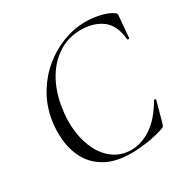

<svg xmlns="http://www.w3.org/2000/svg" viewBox="-150 -767 887 910"><g transform="rotate(-30 293.5 -311.5)"><path d="M316.8 12.8Q231.8 12.8 177.8 -16.7Q123.8 -46.2 96.2 -95Q68.6 -143.8 62.5 -202Q56.4 -260.2 66.4 -317.8Q79.6 -390 115.3 -448.4Q151 -506.8 202.2 -548.7Q253.4 -590.6 313.2 -613.3Q373 -636 433.6 -636Q474.6 -636 515.1 -626.7Q555.6 -617.4 578.6 -600.6Q585.6 -595.8 586.6 -591.8Q587.6 -587.8 586.6 -576.8L577 -466Q576.2 -462.2 571.2 -462.2Q566.2 -462.2 566 -466Q558.6 -545.6 512.5 -579.7Q466.4 -613.8 395.8 -613.8Q330.8 -613.8 277.1 -580.7Q223.4 -547.6 187.3 -487.5Q151.2 -427.4 137.6 -346Q125.2 -274.8 133.2 -212.2Q141.2 -149.6 166 -102.2Q190.8 -54.8 230.7 -27.8Q270.6 -0.8 322.8 -0.8Q379.2 -0.8 433.6 -37.8Q488 -74.8 531.6 -151.2Q533.8 -154.4 538.7 -152.3Q543.6 -150.2 541.8 -147.4L512.4 -39.6Q508.6 -26.8 506 -22.7Q503.4 -18.6 494.4 -15.8Q446.8 -0.4 400.9 6.2Q355 12.8 316.8 12.8Z"/></g></svg>

Font: Cormorant Infant Light
Style: Italic
Weight: 300
Italic angle: -10°
Designer: Christian Thalmann (Catharsis Fonts)
Foundry: Catharsis Fonts
Version: Version 4.001